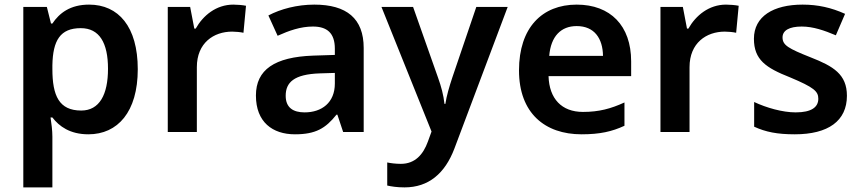

<svg xmlns="http://www.w3.org/2000/svg" viewBox="-20 -572 3730 832"><path d="M366 -552C284 -552 237 -515 207 -470H201L183 -542H81V240H207V20C207 -6 203 -38 199 -63H207C236 -25 283 10 363 10C490 10 577 -87 577 -272C577 -457 493 -552 366 -552ZM330 -450C411 -450 448 -386 448 -274C448 -162 411 -93 332 -93C236 -93 207 -157 207 -273V-289C209 -397 241 -450 330 -450Z M991 -552C917 -552 860 -505 828 -448H822L804 -542H707V0H833V-281C833 -386 906 -435 986 -435C1000 -435 1022 -433 1035 -430L1046 -547C1032 -550 1008 -552 991 -552Z M1342 -552C1267 -552 1196 -533 1143 -505L1183 -417C1232 -439 1282 -457 1336 -457C1396 -457 1431 -430 1431 -361V-334L1337 -331C1170 -325 1089 -270 1089 -158C1089 -43 1161 10 1258 10C1348 10 1391 -16 1438 -75H1442L1467 0H1556V-364C1556 -492 1482 -552 1342 -552ZM1365 -254 1431 -256V-210C1431 -127 1374 -85 1300 -85C1251 -85 1218 -105 1218 -157C1218 -215 1254 -250 1365 -254Z M1633 -542 1850 -2 1834 42C1814 97 1779 138 1717 138C1694 138 1672 135 1658 132V232C1676 236 1700 240 1733 240C1837 240 1908 180 1949 72L2180 -542H2044L1940 -236C1927 -197 1915 -156 1910 -122H1906C1902 -160 1892 -197 1878 -236L1770 -542Z M2479 -552C2329 -552 2229 -452 2229 -267C2229 -82 2341 10 2500 10C2580 10 2632 -2 2686 -27V-128C2627 -101 2576 -87 2506 -87C2414 -87 2360 -144 2357 -242H2715V-306C2715 -461 2625 -552 2479 -552ZM2479 -459C2556 -459 2592 -405 2593 -330H2360C2367 -415 2411 -459 2479 -459Z M3126 -552C3052 -552 2995 -505 2963 -448H2957L2939 -542H2842V0H2968V-281C2968 -386 3041 -435 3121 -435C3135 -435 3157 -433 3170 -430L3181 -547C3167 -550 3143 -552 3126 -552Z M3650 -157C3650 -250 3591 -285 3494 -323C3396 -362 3371 -376 3371 -410C3371 -440 3400 -457 3454 -457C3504 -457 3552 -440 3602 -419L3642 -512C3582 -539 3524 -552 3458 -552C3331 -552 3247 -501 3247 -404C3247 -313 3299 -278 3403 -237C3508 -193 3526 -176 3526 -144C3526 -108 3497 -85 3428 -85C3371 -85 3301 -105 3248 -130V-23C3298 0 3348 10 3424 10C3569 10 3650 -48 3650 -157Z"/></svg>

Font: Noto Sans Telugu SemiBold
Style: Regular
Weight: 600
Designer: Jelle Bosma - Monotype Design Team
Foundry: Monotype Imaging Inc.
Version: Version 2.005